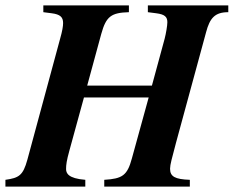

<svg xmlns="http://www.w3.org/2000/svg" viewBox="-52 -689 863 709"><path d="M791 -669H494V-644L525 -640C556 -636 566 -627 566 -607C566 -595 561 -565 556 -546L509 -373H270L322 -564C340 -629 359 -642 424 -644V-669H108V-644L139 -640C170 -636 181 -626 181 -604C181 -592 178 -574 170 -546L49 -99C33 -41 18 -32 -32 -25V0H263V-25C199 -30 192 -50 192 -65C192 -80 194 -96 204 -132L258 -329H497L435 -104C418 -41 400 -29 333 -25V0H649V-25C594 -27 576 -37 576 -66C576 -81 583 -105 598 -162L709 -570C723 -623 742 -644 791 -644Z"/></svg>

Font: XITS
Style: Bold Italic
Weight: 700
Italic angle: -16.33°
Designer: MicroPress Inc., with final additions and corrections provided by Coen Hoffman, Elsevier (retired)
Version: Version 1.105